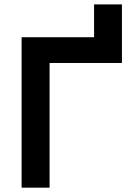

<svg xmlns="http://www.w3.org/2000/svg" viewBox="-20 -865 626 885"><path d="M79.6 0H208.5V-574.7H542V-844.7H413.6V-693.4H79.6Z"/></svg>

Font: Cascadia Mono NF
Style: Bold
Weight: 700
Monospace: yes
Designer: Aaron Bell
Foundry: Saja Typeworks
Version: Version 2404.023